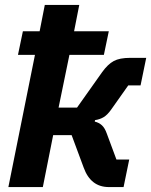

<svg xmlns="http://www.w3.org/2000/svg" viewBox="-20 -760 614 780"><path d="M14 0 122 -537H53L73 -633H141L162 -740H302L281 -633H422L402 -537H262L218 -323H293L395 -467Q418 -499 442 -512Q466 -525 509 -525H574L551 -413H501L431 -314Q416 -293 401 -284Q386 -275 366 -272L365 -266Q382 -262 394 -251Q406 -240 414 -217L453 -112H505L482 0H423Q385 0 359.5 -20Q334 -40 320 -79L271 -211H196L154 0Z"/></svg>

Font: IBM Plex Sans
Style: Bold Italic
Weight: 700
Italic angle: -11.31°
Designer: Mike Abbink, Paul van der Laan, Pieter van Rosmalen
Foundry: Bold Monday
Version: Version 3.201